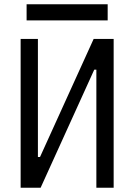

<svg xmlns="http://www.w3.org/2000/svg" viewBox="-20 -875 626 895"><path d="M76.2 0H169.4L419.4 -550.3H429.2V0H509.8V-693.4H416.5L166.5 -143.1H156.7V-693.4H76.2ZM104 -779.8H481.9V-855H104Z"/></svg>

Font: Cascadia Code SemiLight
Style: Regular
Weight: 350
Monospace: yes
Designer: Aaron Bell
Foundry: Saja Typeworks
Version: Version 2404.023